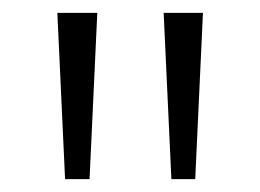

<svg xmlns="http://www.w3.org/2000/svg" viewBox="-20 -734 404 298"><path d="M131 -714 119 -456H81L69 -714ZM295 -714 283 -456H246L234 -714Z"/></svg>

Font: Noto Sans Thai Light
Style: Regular
Weight: 300
Designer: Monotype Design Team
Foundry: Monotype Imaging Inc.
Version: Version 2.001